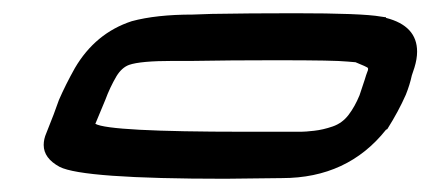

<svg xmlns="http://www.w3.org/2000/svg" viewBox="-20 -270 650 290"><path d="M320 0Q105 0 70 -18Q46 -31 46 -51Q46 -60 50 -69L61 -97L69 -119Q79 -142 93 -167Q124 -220 179 -238Q216 -248 271 -248L300 -249Q355 -250 425 -250Q527 -250 555 -245Q561 -244 562 -244H563V-243Q610 -231 610 -192Q610 -181 606 -168L602 -156Q599 -142 593 -127Q582 -102 565 -75L563 -74Q505 -1 406 -1ZM435 -71Q441 -71 454.5 -72.5Q468 -74 482.5 -79Q497 -84 506.5 -96.5Q516 -109 523 -126L531 -150Q533 -157 535 -162Q536 -164 536 -166Q536 -167 535 -168Q534 -169 517 -176Q515 -176 505 -177Q495 -178 469.5 -178.5Q444 -179 396 -179Q327 -179 272 -178H242Q192 -178 175 -172Q164 -168 156 -155Q146 -138 139 -119L124 -83Q145 -71 349 -71Z"/></svg>

Font: Bubblez Graffiti
Style: Italic
Weight: 400
Italic angle: -22.5°
Designer: GGBotNet
Foundry: GGBotNet
Version: 1.00